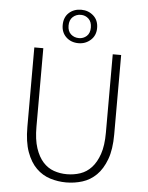

<svg xmlns="http://www.w3.org/2000/svg" viewBox="-59 -919 752 978"><g transform="rotate(5 317.0 -429.5)"><path d="M316 12Q274 12 234 -0.5Q194 -13 163 -43.5Q132 -74 113.5 -125Q95 -176 95 -253V-659H141V-258Q141 -192 155.5 -148.5Q170 -105 194 -78.5Q218 -52 249.5 -41Q281 -30 316 -30Q352 -30 384.5 -41Q417 -52 441.5 -78.5Q466 -105 481 -148.5Q496 -192 496 -258V-659H539V-253Q539 -176 520 -125Q501 -74 470 -43.5Q439 -13 399 -0.5Q359 12 316 12ZM317 -700Q279 -700 254 -723.5Q229 -747 229 -785Q229 -825 254 -848Q279 -871 317 -871Q353 -871 379 -848Q405 -825 405 -785Q405 -747 379 -723.5Q353 -700 317 -700ZM317 -726Q340 -726 356.5 -741Q373 -756 373 -785Q373 -814 356.5 -829.5Q340 -845 317 -845Q293 -845 276 -829.5Q259 -814 259 -785Q259 -756 276 -741Q293 -726 317 -726Z"/></g></svg>

Font: Giro Light
Style: Regular
Weight: 300
Designer: Paul D. Hunt
Foundry: Adobe Systems Incorporated
Version: Version 1.000;PS 1.0;hotconv 1.0.88;makeotf.lib2.5.647800